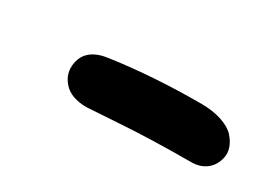

<svg xmlns="http://www.w3.org/2000/svg" viewBox="-26 -889 578 436"><g transform="rotate(30 262.5 -671.5)"><path d="M195.8 -603Q154.8 -603 135.3 -625Q115.7 -647 121.1 -675.8Q128.9 -718.3 186 -725.1Q293.9 -740.2 417 -740.2Q448.7 -740.2 472.2 -732.2Q495.6 -724.1 506.6 -711.7Q517.6 -699.2 522 -686.3Q526.4 -673.3 523.9 -661.1Q519.5 -639.2 503.7 -626.5Q487.8 -613.8 463.9 -613.8Q363.3 -613.8 280.8 -608.4Q198.2 -603 195.8 -603Z"/></g></svg>

Font: Shantell Sans Bouncy
Style: Italic
Weight: 600
Italic angle: -11.31°
Designer: Stephen Nixon, Anya Danilova, Shantell Martin
Foundry: Arrow Type
Version: Version 1.006;[9816181b4]